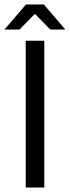

<svg xmlns="http://www.w3.org/2000/svg" viewBox="-25 -838 312 858"><path d="M90 -656H173V0H90ZM-5 -706 91 -818H171L267 -706H200L133 -774H129L62 -706Z"/></svg>

Font: Myanmar Sanpya
Style: Regular
Weight: 400
Designer: Danh Hong
Foundry: Google Inc.
Version: Version 2.00 November 22, 2015